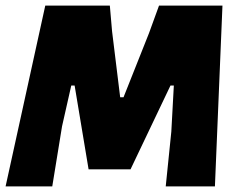

<svg xmlns="http://www.w3.org/2000/svg" viewBox="-23 -667 849 687"><path d="M773 -647 746 0H570L590 -196L599 -361H587L444 -61H294L244 -361H232L199 -215L164 0H-3L139 -647H370L378 -555L407 -319H419L510 -548L546 -647Z"/></svg>

Font: Alegreya Sans Black
Style: Italic
Weight: 900
Italic angle: -7°
Designer: Juan Pablo del Peral
Foundry: Huerta Tipografica
Version: Version 2.007